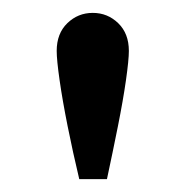

<svg xmlns="http://www.w3.org/2000/svg" viewBox="-20 -763 288 298"><path d="M146 -485H103Q93 -527 85 -567Q77 -607 72.5 -638.5Q68 -670 68 -684Q68 -711 84.5 -727Q101 -743 124 -743Q147 -743 163.5 -727Q180 -711 180 -684Q180 -670 175.5 -638.5Q171 -607 163 -567Q155 -527 146 -485Z"/></svg>

Font: Wix Madefor Display SemiBold
Style: Regular
Weight: 600
Designer: Dalton Maag Ltd
Foundry: Dalton Maag Ltd
Version: Version 3.100